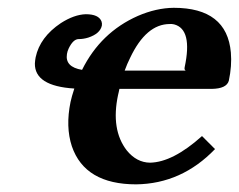

<svg xmlns="http://www.w3.org/2000/svg" viewBox="-20 -465 618 497"><path d="M302.7 -282.2H335.9H460.9Q456.5 -284.2 458 -291Q479 -389.2 430.7 -401.9Q424.8 -403.3 419.4 -402.8Q358.4 -402.8 316.9 -315.4Q309.1 -299.8 302.7 -282.2ZM502.9 -112.8 536.6 -79.1Q450.2 10.7 332.5 12.2Q199.7 12.2 166 -86.4Q149.4 -136.7 162.6 -201.2Q165.5 -214.8 172.4 -235.8Q69.3 -242.2 70.3 -300.8Q70.8 -309.1 72.3 -316.9Q83.5 -369.1 137.7 -405.3Q171.9 -427.2 202.1 -428.2Q235.4 -428.2 242.7 -409.7Q244.6 -404.3 243.7 -398.9Q239.3 -377.9 208.5 -367.7Q195.8 -363.8 183.6 -363.8Q169.4 -363.8 157.7 -339.4Q154.3 -332 153.3 -325.2Q147.9 -291.5 192.4 -284.2Q240.7 -381.3 336.9 -423.8Q384.3 -444.3 429.7 -444.8Q567.4 -444.8 577.6 -329.1Q580.6 -294.9 572.3 -255.9Q566.4 -235.4 527.8 -234.9H289.1Q288.6 -231.9 287.4 -226.8Q286.1 -221.7 285.6 -219.2Q266.6 -129.4 308.1 -75.7Q333.5 -44.4 368.2 -43.9Q427.2 -44.9 502.9 -112.8Z"/></svg>

Font: Linux Libertine Slanted O
Style: Bold Slanted
Weight: 700
Designer: Philipp H. Poll
Foundry: Philipp H. Poll
Version: Version 5.0.0